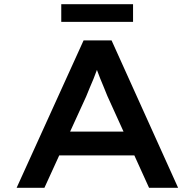

<svg xmlns="http://www.w3.org/2000/svg" viewBox="-20 -892 925 912"><path d="M59 0 377 -700H510L826 0H688L490 -436Q483 -454 474 -475.5Q465 -497 456 -519Q447 -541 439 -563.5Q431 -586 425 -604L456 -605Q449 -584 441 -561.5Q433 -539 424 -517Q415 -495 406 -474.5Q397 -454 389 -433L191 0ZM201 -154 248 -267H629L659 -154ZM271 -788V-872H612V-788Z"/></svg>

Font: Lexend Mega Medium
Style: Regular
Weight: 500
Version: Version 1.007